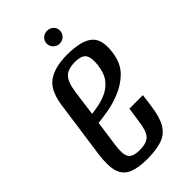

<svg xmlns="http://www.w3.org/2000/svg" viewBox="-201 -684 754 754"><g transform="rotate(-45 176.0 -306.5)"><path d="M143 11Q95 11 65 -1.5Q35 -14 24.5 -45.5Q14 -77 22 -138L56 -380Q67 -451 105.5 -476.5Q144 -502 210 -502Q292 -502 323.5 -472.5Q355 -443 341 -368Q332 -324 304 -297Q276 -270 239 -254.5Q202 -239 166.5 -233Q131 -227 109 -225L94 -119Q87 -72 98 -53.5Q109 -35 148 -35Q187 -35 203 -52.5Q219 -70 225 -117L234 -179H309L302 -127Q295 -72 277.5 -42Q260 -12 227.5 -0.5Q195 11 143 11ZM116 -268Q133 -270 156 -274.5Q179 -279 201.5 -289.5Q224 -300 241 -319.5Q258 -339 264 -369Q273 -410 264.5 -435Q256 -460 213 -460Q174 -460 155.5 -442Q137 -424 130 -373ZM221 -553Q206 -553 195.5 -563.5Q185 -574 185 -589Q185 -604 195.5 -614Q206 -624 221 -624Q237 -624 247.5 -614Q258 -604 258 -589Q258 -574 247.5 -563.5Q237 -553 221 -553Z"/></g></svg>

Font: Alumni Sans Medium
Style: Italic
Weight: 500
Italic angle: -8°
Designer: Robert E. Leuschke
Foundry: Robert E. Leuschke
Version: Version 1.016